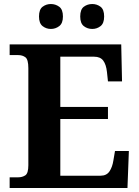

<svg xmlns="http://www.w3.org/2000/svg" viewBox="-20 -935 693 955"><path d="M28 0V-53H70Q91 -53 106 -63Q121 -73 121 -113V-596Q121 -639 106.5 -650Q92 -661 70 -661H28V-714H583L587 -530H517L512 -577Q508 -614 493.5 -633.5Q479 -653 448 -653H280V-403H517V-343H280V-61H480Q510 -61 524.5 -82.5Q539 -104 544 -137L552 -184H621L614 0ZM439 -791Q415 -791 397 -805Q379 -819 379 -853Q379 -888 397 -901.5Q415 -915 439 -915Q462 -915 480 -901.5Q498 -888 498 -853Q498 -819 480 -805Q462 -791 439 -791ZM233 -791Q210 -791 192 -805Q174 -819 174 -853Q174 -888 192 -901.5Q210 -915 233 -915Q256 -915 274.5 -901.5Q293 -888 293 -853Q293 -819 274.5 -805Q256 -791 233 -791Z"/></svg>

Font: Noto Serif Tibetan
Style: Bold
Weight: 700
Designer: Monotype Design Team
Foundry: Monotype Imaging Inc.
Version: Version 2.103; ttfautohint (v1.8.4.7-5d5b)